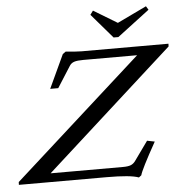

<svg xmlns="http://www.w3.org/2000/svg" viewBox="-119 -926 955 998"><g transform="rotate(-5 359.0 -426.5)"><path d="M497.6 -720.2 387.7 -848.1 402.8 -868.7 526.4 -793.9 679.2 -867.2 690.9 -848.1 522.5 -720.2ZM565.4 16.1Q523.4 0 397.9 0H-59.6L-59.1 -14.6L611.3 -617.7H330.1Q298.8 -617.7 283 -612.5Q267.1 -607.4 258.3 -593.3L188 -482.9H146L227.1 -657.2L243.2 -668.9Q302.7 -663.1 325.2 -663.1H778.8L778.3 -648.9L109.9 -45.4H486.8Q514.2 -45.4 528.3 -51Q542.5 -56.6 552.7 -70.8L624 -170.4L663.6 -162.6Q585.4 -22.5 578.6 5.9Z"/></g></svg>

Font: Elstob 6pt
Style: Italic
Weight: 400
Italic angle: -20°
Designer: Peter S. Baker
Version: Version 1.015